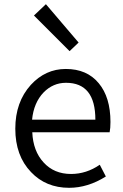

<svg xmlns="http://www.w3.org/2000/svg" viewBox="-20 -883 589 916"><path d="M128 -62Q53 -140 53 -269Q53 -396 127 -478Q197 -554 294 -554Q395 -554 451 -486Q507 -419 507 -301Q507 -271 503 -252H134Q138 -162 188 -108Q238 -53 319 -53Q392 -53 456 -97L485 -41Q399 13 310 13Q199 13 128 -62ZM435 -312Q435 -488 295 -488Q233 -488 188 -442Q141 -393 133 -312ZM142 -809 199 -863 355 -680 312 -639Z"/></svg>

Font: Source Han Sans CN Normal
Style: Regular
Weight: 350
Designer: Ryoko NISHIZUKA 西塚涼子 (kana, bopomofo & ideographs); Paul D. Hunt (Latin, Greek & Cyrillic); Sandoll Communications 산돌커뮤니
Foundry: Adobe
Version: Version 2.004;hotconv 1.0.118;makeotfexe 2.5.65603